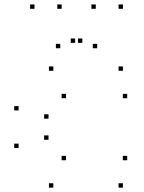

<svg xmlns="http://www.w3.org/2000/svg" viewBox="-20 -848 660 878"><path d="M542.1 10V-10H522.1V10ZM561.7 -115.2V-135.2H541.7V-115.2ZM281.8 -115.2V-135.2H261.8V-115.2ZM201.8 -208.8V-228.8H181.8V-208.8ZM201.8 -305.4V-325.4H181.8V-305.4ZM281.8 -398.9V-418.9H261.8V-398.9ZM561.7 -398.9V-418.9H541.7V-398.9ZM542.1 -524.2V-544.2H522.1V-524.2ZM223.8 -524.2V-544.2H203.8V-524.2ZM65 -342.9V-362.9H45V-342.9ZM65 -171.2V-191.2H45V-171.2ZM223.8 10V-10H203.8V10ZM262 -807.7V-827.7H242V-807.7ZM356.5 -652V-672H336.5V-652ZM323.5 -652V-672H303.5V-652ZM418 -807.7V-827.7H398V-807.7ZM542.2 -807.7V-827.7H522.2V-807.7ZM424.4 -627.4V-647.4H404.4V-627.4ZM255.6 -627.4V-647.4H235.6V-627.4ZM137.8 -807.7V-827.7H117.8V-807.7Z"/></svg>

Font: Monaspace Krypton Dots Var
Style: Regular
Weight: 400
Designer: Riley Cran and the Lettermatic Team
Version: Version 1.100 (Monaspace Krypton Dots)